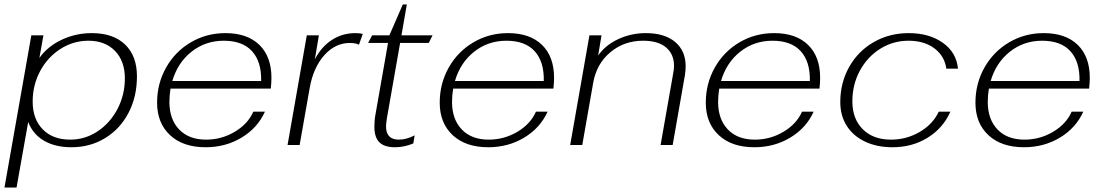

<svg xmlns="http://www.w3.org/2000/svg" viewBox="-27 -648 4935 858"><path d="M113 -490H167L149 -389Q186 -441 249 -470.5Q312 -500 383 -500Q479 -500 532 -449Q585 -398 585 -307Q585 -216 547.5 -144Q510 -72 443 -31Q376 10 292 10Q220 10 170 -19Q120 -48 99 -103L47 190H-7ZM531 -298Q531 -375 487 -420.5Q443 -466 368 -466Q301 -466 243.5 -429.5Q186 -393 152.5 -330.5Q119 -268 119 -194Q119 -116 164 -70Q209 -24 287 -24Q353 -24 409 -61Q465 -98 498 -161Q531 -224 531 -298Z M1186 -300Q1186 -278 1183 -252H735Q730 -220 730 -193Q730 -115 773.5 -69.5Q817 -24 894 -24Q963 -24 1022 -59Q1081 -94 1105 -149H1157Q1124 -76 1052.5 -33Q981 10 892 10Q791 10 733 -44Q675 -98 675 -189Q675 -275 715.5 -346.5Q756 -418 826 -459Q896 -500 980 -500Q1078 -500 1132 -447.5Q1186 -395 1186 -300ZM1140 -286Q1142 -372 1099.5 -419Q1057 -466 973 -466Q891 -466 829 -417Q767 -368 743 -286Z M1344 -490H1398L1380 -383Q1409 -439 1456 -469.5Q1503 -500 1561 -500Q1583 -500 1594 -496L1577 -448Q1563 -456 1536 -456Q1471 -456 1422 -401Q1373 -346 1357 -255L1312 0H1258Z M1646 -82Q1646 -111 1651 -137L1707 -456H1618L1636 -490H1713L1773 -628H1791L1767 -490H1906L1889 -456H1761L1702 -120Q1698 -92 1698 -84Q1698 -24 1755 -24Q1789 -24 1826 -43L1820 -7Q1780 10 1738 10Q1691 10 1668.5 -12Q1646 -34 1646 -82Z M2449 -300Q2449 -278 2446 -252H1998Q1993 -220 1993 -193Q1993 -115 2036.5 -69.5Q2080 -24 2157 -24Q2226 -24 2285 -59Q2344 -94 2368 -149H2420Q2387 -76 2315.5 -33Q2244 10 2155 10Q2054 10 1996 -44Q1938 -98 1938 -189Q1938 -275 1978.5 -346.5Q2019 -418 2089 -459Q2159 -500 2243 -500Q2341 -500 2395 -447.5Q2449 -395 2449 -300ZM2403 -286Q2405 -372 2362.5 -419Q2320 -466 2236 -466Q2154 -466 2092 -417Q2030 -368 2006 -286Z M2607 -490H2661L2646 -400Q2679 -447 2736.5 -473.5Q2794 -500 2859 -500Q2943 -500 2990 -460.5Q3037 -421 3037 -352Q3037 -334 3034 -314L2979 0H2925L2982 -324Q2985 -339 2985 -354Q2985 -406 2949.5 -436Q2914 -466 2847 -466Q2762 -466 2700.5 -414.5Q2639 -363 2624 -279L2575 0H2521Z M3638 -300Q3638 -278 3635 -252H3187Q3182 -220 3182 -193Q3182 -115 3225.5 -69.5Q3269 -24 3346 -24Q3415 -24 3474 -59Q3533 -94 3557 -149H3609Q3576 -76 3504.5 -33Q3433 10 3344 10Q3243 10 3185 -44Q3127 -98 3127 -189Q3127 -275 3167.5 -346.5Q3208 -418 3278 -459Q3348 -500 3432 -500Q3530 -500 3584 -447.5Q3638 -395 3638 -300ZM3592 -286Q3594 -372 3551.5 -419Q3509 -466 3425 -466Q3343 -466 3281 -417Q3219 -368 3195 -286Z M3728 -192Q3728 -278 3767.5 -348.5Q3807 -419 3877 -459.5Q3947 -500 4034 -500Q4125 -500 4186 -457Q4247 -414 4254 -341H4202Q4194 -398 4148.5 -432Q4103 -466 4033 -466Q3964 -466 3906.5 -430Q3849 -394 3815.5 -332Q3782 -270 3782 -195Q3782 -117 3828.5 -70.5Q3875 -24 3955 -24Q4024 -24 4083 -58.5Q4142 -93 4168 -149H4220Q4188 -76 4119 -33Q4050 10 3961 10Q3892 10 3839 -15Q3786 -40 3757 -85.5Q3728 -131 3728 -192Z M4843 -300Q4843 -278 4840 -252H4392Q4387 -220 4387 -193Q4387 -115 4430.5 -69.5Q4474 -24 4551 -24Q4620 -24 4679 -59Q4738 -94 4762 -149H4814Q4781 -76 4709.5 -33Q4638 10 4549 10Q4448 10 4390 -44Q4332 -98 4332 -189Q4332 -275 4372.5 -346.5Q4413 -418 4483 -459Q4553 -500 4637 -500Q4735 -500 4789 -447.5Q4843 -395 4843 -300ZM4797 -286Q4799 -372 4756.5 -419Q4714 -466 4630 -466Q4548 -466 4486 -417Q4424 -368 4400 -286Z"/></svg>

Font: Fahkwang ExtraLight
Style: Italic
Weight: 275
Italic angle: -10°
Designer: Suppakit Chalermlarp | Katatrad Co.,Ltd.
Foundry: Cadson Demak Co.,Ltd.
Version: Version 1.000; ttfautohint (v1.6)